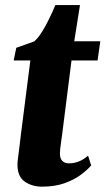

<svg xmlns="http://www.w3.org/2000/svg" viewBox="-20 -706 405 737"><path d="M218.5 -189.5Q216 -172 214.2 -158.8Q212.5 -145.5 211.2 -135.2Q210 -125 210 -116.5Q210 -98 219 -88.5Q228 -79 245 -79Q264 -79 282 -86Q300 -93 318 -108.5L330 -71Q315 -53.5 289.8 -34.8Q264.5 -16 227.8 -2.8Q191 10.5 141 10.5Q103 10.5 74.8 -9Q46.5 -28.5 47 -76.5Q47 -79.5 47.5 -85Q48 -90.5 49.5 -102.5Q51 -114.5 53.8 -136Q56.5 -157.5 60.5 -192L96.5 -474H32.5L42.5 -522.5L111 -547Q126 -559.5 141 -583.5Q156 -607.5 169.2 -635Q182.5 -662.5 192.5 -686.5H287L265 -547.5H365L354.5 -474H254.5Z"/></svg>

Font: Merriweather 36pt Black
Style: Italic
Weight: 900
Italic angle: -7.8°
Version: Version 2.101